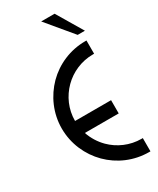

<svg xmlns="http://www.w3.org/2000/svg" viewBox="-234 -1000 891 1080"><g transform="rotate(-30 211.5 -460.0)"><path d="M395 -710C296 -710 206 -670 141 -605C76 -539 35 -449 35 -350C35 -251 76 -160 141 -95C206 -30 296 10 395 10H403V-76H395C320 -76 251 -107 202 -156C172 -186 149 -223 135 -264H355V-350H121C121 -426 152 -494 202 -544C251 -593 320 -624 395 -624H403V-710ZM323 -930H236L376 -762H423Z"/></g></svg>

Font: Radis Sans
Style: Regular
Weight: 400
Designer: Gaël Goy
Foundry: Gaël Goy
Version: 1.0